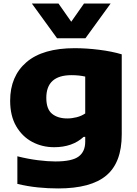

<svg xmlns="http://www.w3.org/2000/svg" viewBox="-20 -828 767 1078"><path d="M306.5 230Q249.5 230 192.8 224.2Q136 218.5 77.5 204.5V49.5Q137 64.5 192.8 71.5Q248.5 78.5 291 78.5Q384 78.5 421.2 51Q458.5 23.5 458.5 -32.5V-59.5H449.5Q386.5 -1.5 284 -1.5Q217 -1.5 161 -31.2Q105 -61 71 -119.2Q37 -177.5 37 -262.5Q37 -400 128.5 -478.8Q220 -557.5 399.5 -557.5Q465 -557.5 536.8 -548.5Q608.5 -539.5 663.5 -523V-72.5Q663.5 84.5 577 157.2Q490.5 230 306.5 230ZM357.5 -163Q384 -163 410.5 -169.8Q437 -176.5 458.5 -191V-398Q443.5 -401.5 424 -403.8Q404.5 -406 381.5 -406Q240 -406 240 -278.5Q240 -215.5 272.2 -189.2Q304.5 -163 357.5 -163ZM300.5 -613 159 -808H308.5L380 -706L451.5 -808H601L459.5 -613Z"/></svg>

Font: Encode Sans Exp XBd
Style: Regular
Weight: 800
Width: 7
Designer: Multiple Designers
Foundry: Impallari Type
Version: Version 3.002; ttfautohint (v1.8.3) -l 8 -r 50 -G 200 -x 14 